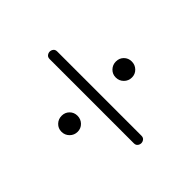

<svg xmlns="http://www.w3.org/2000/svg" viewBox="-82 -759 803 803"><g transform="rotate(45 320.0 -357.0)"><path d="M73 -329Q62 -329 56.5 -336Q51 -343 51 -351.5Q51 -360 56.5 -367Q62 -374 73 -374H571Q582 -374 587.5 -367Q593 -360 593 -351.5Q593 -343 587.5 -336Q582 -329 571 -329ZM276 -518Q276 -538 289.5 -551.5Q303 -565 323 -565Q343 -565 357 -551.5Q371 -538 371 -518Q371 -498 357 -484Q343 -470 323 -470Q303 -470 289.5 -484Q276 -498 276 -518ZM276 -197Q276 -217 289.5 -230.5Q303 -244 323 -244Q343 -244 357 -230.5Q371 -217 371 -197Q371 -177 357 -163Q343 -149 323 -149Q303 -149 289.5 -163Q276 -177 276 -197Z"/></g></svg>

Font: Ekushey Sornaly
Style: Regular
Weight: 400
Designer: Al Mamun Sumon
Foundry: Al Mamun Sumon
Version: Version 1.0